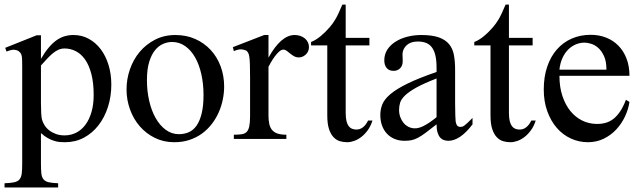

<svg xmlns="http://www.w3.org/2000/svg" viewBox="-26 -615 2835 850"><path d="M466.8 -240.7Q466.8 -188 451.9 -141.6Q437 -95.2 409.9 -60.3Q382.8 -25.4 345.2 -5.4Q307.6 14.6 261.7 14.6Q251 14.6 238.8 13.7Q226.6 12.7 213.4 8.5Q200.2 4.4 185.5 -3.7Q170.9 -11.7 155.3 -25.9V109.4Q155.3 135.7 157 152.3Q158.7 168.9 166.3 178.5Q173.8 188 189.2 191.7Q204.6 195.3 231.4 196.3V214.8H-5.9V196.3Q21.5 195.3 37.1 191.9Q52.7 188.5 60.5 179Q68.4 169.4 70.3 152.3Q72.3 135.3 72.3 107.4V-315.9Q72.3 -334.5 72 -346.4Q71.8 -358.4 70.3 -366.5Q68.8 -374.5 65.4 -379.4Q62 -384.3 56.2 -388.7Q48.3 -394 36.4 -394.8Q24.4 -395.5 2.9 -386.7L-2.9 -403.3L136.7 -459H155.3V-354.5Q172.4 -383.8 189.5 -404.1Q206.5 -424.3 224.1 -436.8Q241.7 -449.2 260.3 -454.6Q278.8 -460 299.3 -460Q336.4 -460 367.2 -443.1Q397.9 -426.3 420.2 -396.7Q442.4 -367.2 454.6 -327.1Q466.8 -287.1 466.8 -240.7ZM388.7 -194.3Q388.7 -248.5 378.4 -287.6Q368.2 -326.7 350.6 -351.6Q333 -376.5 309.6 -388.4Q286.1 -400.4 259.8 -400.4Q245.1 -400.4 232.7 -394.8Q220.2 -389.2 208 -379.2Q195.8 -369.1 183.1 -355.5Q170.4 -341.8 155.3 -325.2V-157.7Q155.3 -105.5 159.7 -86.4Q163.1 -73.7 170.9 -61Q178.7 -48.3 191.4 -38.3Q204.1 -28.3 221.2 -22Q238.3 -15.6 259.8 -15.6Q288.6 -15.6 312.3 -28.1Q335.9 -40.5 352.8 -63.5Q369.6 -86.4 379.2 -119.6Q388.7 -152.8 388.7 -194.3Z M966.3 -231.9Q966.3 -203.1 960.2 -173.6Q954.1 -144 941.9 -116.7Q929.7 -89.4 911.1 -65.4Q892.6 -41.5 868.2 -23.7Q843.8 -5.9 813 4.4Q782.2 14.6 745.6 14.6Q698.7 14.6 659.9 -4.4Q621.1 -23.4 593 -55.7Q564.9 -87.9 549.6 -130.4Q534.2 -172.9 534.2 -219.2Q534.2 -264.6 549.1 -307.9Q564 -351.1 592 -384.8Q620.1 -418.5 660.2 -439.2Q700.2 -460 750.5 -460Q798.8 -460 838.4 -442.4Q877.9 -424.8 906.5 -394Q935.1 -363.3 950.7 -321.5Q966.3 -279.8 966.3 -231.9ZM875 -194.3Q875 -244.1 865.2 -287.1Q855.5 -330.1 837.4 -361.6Q819.3 -393.1 793.5 -411.1Q767.6 -429.2 735.4 -429.2Q716.3 -429.2 696.5 -420.9Q676.8 -412.6 660.6 -393.1Q644.5 -373.5 634.5 -341.1Q624.5 -308.6 624.5 -259.8Q624.5 -211.9 634.5 -168.5Q644.5 -125 663.1 -92.3Q681.6 -59.6 707.8 -40.3Q733.9 -21 766.1 -21Q790.5 -21 810.5 -30Q830.6 -39.1 844.7 -59.6Q858.9 -80.1 866.9 -113.3Q875 -146.5 875 -194.3Z M1341.8 -406.2Q1341.8 -397.5 1338.4 -389.2Q1335 -380.9 1328.9 -374.8Q1322.8 -368.7 1314.7 -364.7Q1306.6 -360.8 1297.4 -360.8Q1285.2 -360.8 1275.6 -366.2Q1266.1 -371.6 1258.3 -378.2Q1250.5 -384.8 1243.2 -390.1Q1235.8 -395.5 1228 -395.5Q1215.8 -395.5 1198.5 -375.2Q1181.2 -355 1162.6 -319.3V-104Q1162.6 -83 1166 -66.9Q1169.4 -50.8 1178.2 -40Q1187 -29.3 1202.4 -23.9Q1217.8 -18.6 1241.7 -18.6V0H1009.3V-18.6Q1030.3 -18.6 1044.2 -20.8Q1058.1 -22.9 1066.2 -31.2Q1074.2 -39.6 1077.6 -56.2Q1081.1 -72.8 1081.1 -101.1V-274.4Q1081.1 -309.6 1080.3 -330.3Q1079.6 -351.1 1077.9 -362.8Q1076.2 -374.5 1073.2 -379.9Q1070.3 -385.3 1066.4 -389.6Q1055.7 -395.5 1042.7 -396.5Q1029.8 -397.5 1009.3 -388.7L1004.9 -406.2L1143.6 -460H1162.6V-359.9Q1218.3 -460 1278.3 -460Q1291.5 -460 1303.2 -456.1Q1314.9 -452.1 1323.5 -445.1Q1332 -438 1336.9 -428Q1341.8 -418 1341.8 -406.2Z M1623 -81.5Q1615.2 -56.6 1602.1 -38.6Q1588.9 -20.5 1573.7 -8.8Q1558.6 2.9 1542.2 8.8Q1525.9 14.6 1511.2 14.6Q1495.1 14.6 1479.5 10.3Q1463.9 5.9 1451.2 -7.1Q1438.5 -20 1430.7 -43.2Q1422.9 -66.4 1422.9 -104V-414.1H1351.1V-429.2Q1371.1 -436.5 1393.3 -454.8Q1415.5 -473.1 1434.6 -495.6Q1441.4 -503.9 1446.8 -511.2Q1452.1 -518.6 1458.5 -529.1Q1464.8 -539.6 1472.2 -555.2Q1479.5 -570.8 1489.7 -594.7H1504.4V-447.3H1609.4V-414.1H1504.4V-115.7Q1504.4 -93.8 1507.8 -79.6Q1511.2 -65.4 1517.3 -57.1Q1523.4 -48.8 1531.5 -45.4Q1539.6 -42 1548.8 -41.5Q1566.9 -40.5 1580.8 -51.5Q1594.7 -62.5 1603.5 -81.5Z M2065.9 -64.5Q2010.7 8.3 1959 8.3Q1948.2 8.3 1938.7 4.9Q1929.2 1.5 1922.1 -6.8Q1915 -15.1 1910.9 -29.1Q1906.7 -43 1906.7 -64.5Q1877.4 -41.5 1858.2 -27.1Q1838.9 -12.7 1824 -4.9Q1809.1 2.9 1795.7 5.6Q1782.2 8.3 1764.6 8.3Q1740.7 8.3 1721.2 0.2Q1701.7 -7.8 1687.5 -22.7Q1673.3 -37.6 1665.5 -58.8Q1657.7 -80.1 1657.7 -106Q1657.7 -130.9 1666.7 -153.3Q1675.8 -175.8 1702.6 -198.5Q1729.5 -221.2 1778.3 -245.1Q1827.1 -269 1906.7 -296.4V-314.9Q1906.7 -347.2 1901.6 -369.1Q1896.5 -391.1 1886.2 -405Q1876 -418.9 1860.4 -425Q1844.7 -431.2 1823.2 -431.2Q1792.5 -431.2 1774.9 -415.3Q1757.3 -399.4 1755.9 -376.5L1756.8 -347.2Q1757.8 -326.2 1746.3 -313.7Q1734.9 -301.3 1716.3 -301.3Q1696.8 -301.3 1686 -313.7Q1675.3 -326.2 1675.3 -348.1Q1675.3 -374.5 1688.7 -395.3Q1702.1 -416 1724.9 -430.4Q1747.6 -444.8 1777.1 -452.4Q1806.6 -460 1838.9 -460Q1887.2 -460 1916.7 -449.5Q1946.3 -439 1962.4 -419.2Q1978.5 -399.4 1983.6 -371.1Q1988.8 -342.8 1988.8 -307.6V-155.3Q1988.8 -124 1989.7 -104Q1990.7 -84 1991.2 -77.1Q1993.7 -64 1998.5 -58.6Q2003.4 -53.2 2012.7 -53.2Q2017.1 -53.2 2021 -54.4Q2024.9 -55.7 2030.3 -59.6Q2035.6 -63.5 2043.9 -71.3Q2052.2 -79.1 2065.9 -92.8ZM1906.7 -267.6Q1850.1 -245.6 1817.1 -227.3Q1784.2 -209 1767.1 -192.4Q1750 -175.8 1745.4 -160.4Q1740.7 -145 1740.7 -128.9Q1740.7 -111.3 1746.1 -96.7Q1751.5 -82 1760.5 -71Q1769.5 -60.1 1782 -53.7Q1794.4 -47.4 1808.6 -46.9Q1827.6 -45.9 1851.8 -58.6Q1876 -71.3 1906.7 -96.2Z M2345.7 -81.5Q2337.9 -56.6 2324.7 -38.6Q2311.5 -20.5 2296.4 -8.8Q2281.2 2.9 2264.9 8.8Q2248.5 14.6 2233.9 14.6Q2217.8 14.6 2202.1 10.3Q2186.5 5.9 2173.8 -7.1Q2161.1 -20 2153.3 -43.2Q2145.5 -66.4 2145.5 -104V-414.1H2073.7V-429.2Q2093.8 -436.5 2116 -454.8Q2138.2 -473.1 2157.2 -495.6Q2164.1 -503.9 2169.4 -511.2Q2174.8 -518.6 2181.2 -529.1Q2187.5 -539.6 2194.8 -555.2Q2202.1 -570.8 2212.4 -594.7H2227.1V-447.3H2332V-414.1H2227.1V-115.7Q2227.1 -93.8 2230.5 -79.6Q2233.9 -65.4 2240 -57.1Q2246.1 -48.8 2254.2 -45.4Q2262.2 -42 2271.5 -41.5Q2289.6 -40.5 2303.5 -51.5Q2317.4 -62.5 2326.2 -81.5Z M2760.7 -163.6Q2755.9 -130.9 2740.7 -98.9Q2725.6 -66.9 2702.1 -41.7Q2678.7 -16.6 2647 -1Q2615.2 14.6 2576.7 14.6Q2537.1 14.6 2501.5 -1.7Q2465.8 -18.1 2439.2 -48.6Q2412.6 -79.1 2397 -122.3Q2381.3 -165.5 2381.3 -218.8Q2381.3 -275.4 2396.7 -320.3Q2412.1 -365.2 2439.7 -396.5Q2467.3 -427.7 2505.4 -444.3Q2543.5 -460.9 2588.9 -460.9Q2626 -460.9 2657.5 -448.5Q2689 -436 2711.9 -412.6Q2734.9 -389.2 2747.8 -355.5Q2760.7 -321.8 2760.7 -279.3H2450.7Q2450.7 -229.5 2463.9 -189.9Q2477.1 -150.4 2499.5 -123Q2522 -95.7 2551.5 -81.3Q2581.1 -66.9 2613.8 -66.4Q2635.7 -65.9 2654.5 -71Q2673.3 -76.2 2689.5 -88.6Q2705.6 -101.1 2719.5 -121.8Q2733.4 -142.6 2745.1 -173.3ZM2658.7 -306.6Q2658.7 -343.8 2647.9 -366.9Q2637.2 -390.1 2622.1 -403.3Q2606.9 -416.5 2590.3 -421.4Q2573.7 -426.3 2561.5 -426.3Q2542 -426.3 2523.2 -418.5Q2504.4 -410.6 2489.3 -395.5Q2474.1 -380.4 2463.9 -357.9Q2453.6 -335.4 2450.7 -306.6Z"/></svg>

Font: Doulos SIL Viet
Style: Regular
Weight: 400
Designer: Walt Agee, Victor Gaultney, Peter Martin, Debbi Hosken, Becca Hirsbrunner
Foundry: SIL International
Version: Version 5.000